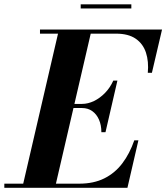

<svg xmlns="http://www.w3.org/2000/svg" viewBox="-68 -890 788 910"><path d="M37.5 0 211.5 -750H366.5L192.5 0ZM-47.5 0V-19.5H307.5Q376 -19.5 426.2 -44.5Q476.5 -69.5 511.5 -115.5Q546.5 -161.5 568.5 -225H588L536 0ZM412.5 -263.5Q412.5 -297 401.2 -322.8Q390 -348.5 369.5 -363.2Q349 -378 320.5 -378H254.5V-397.5H320.5Q349 -397.5 377.5 -411.2Q406 -425 430 -449.8Q454 -474.5 469 -508H488.5L432 -263.5ZM632.5 -545Q637.5 -598.5 623.8 -640.5Q610 -682.5 575.2 -706.5Q540.5 -730.5 482 -730.5H121.5V-750H700L652 -545ZM314.5 -850V-869.5H554.5V-850Z"/></svg>

Font: Bodoni Moda 11pt
Style: Bold Italic
Weight: 700
Italic angle: -13°
Designer: Owen Earl
Foundry: indestructible type
Version: Version 2.004